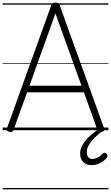

<svg xmlns="http://www.w3.org/2000/svg" viewBox="-20 -981 837 1447"><path d="M52 13Q37 10 33 3Q29 -4 33 -16L365 -938Q369 -951 376.5 -956Q384 -961 399 -961Q413 -961 420 -956Q427 -951 431 -938L764 -16Q769 -4 764.5 3Q760 10 744 13Q730 15 723.5 10.5Q717 6 711 -10L613 -285H184L85 -10Q80 6 73.5 10.5Q67 15 52 13ZM202 -335H594L398 -880ZM671 264Q633 264 608.5 241.5Q584 219 584 175Q584 150 594.5 126.5Q605 103 623 80Q641 57 666.5 35.5Q692 14 722 -8H764V-2Q740 15 717 35Q694 55 675.5 76.5Q657 98 645.5 119.5Q634 141 634 163Q634 190 645.5 203.5Q657 217 677 217Q693 217 713.5 207.5Q734 198 754 177Q760 171 767 170.5Q774 170 780 175Q788 182 789.5 190.5Q791 199 786 206Q773 224 753.5 237Q734 250 712 257Q690 264 671 264ZM0 436H797V446H0ZM0 -20H797V0H0ZM0 -505H797V-500H0ZM0 -956H797V-946H0Z"/></svg>

Font: Playwrite HU Guides
Style: Regular
Weight: 400
Designer: Veronika Burian, José Scaglione
Foundry: TypeTogether
Version: Version 1.003